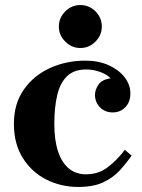

<svg xmlns="http://www.w3.org/2000/svg" viewBox="-20 -730 562 760"><path d="M290 10Q221 10 163 -19.5Q105 -49 70 -105Q35 -161 35 -240Q35 -319 74 -375Q113 -431 177.5 -460.5Q242 -490 318 -490Q370 -490 410 -472Q450 -454 473 -424.5Q496 -395 496 -360Q496 -326 476 -305.5Q456 -285 426 -285Q396 -285 376 -305Q356 -325 356 -355Q356 -374 369.5 -394.5Q383 -415 418 -420Q404 -435 377 -445Q350 -455 321 -455Q273 -455 245.5 -428.5Q218 -402 206.5 -353.5Q195 -305 195 -240Q195 -176 209.5 -131.5Q224 -87 252 -63.5Q280 -40 321 -40Q371 -40 409 -70Q447 -100 474 -137L501 -114Q480 -84 454 -55.5Q428 -27 389 -8.5Q350 10 290 10ZM297.6 -540Q263.8 -540 238.4 -565.4Q213 -590.8 213 -624.6Q213 -660 238.4 -685Q263.8 -710 297.6 -710Q333 -710 358 -685Q383 -660 383 -624.6Q383 -590.8 358 -565.4Q333 -540 297.6 -540Z"/></svg>

Font: Brygada 1918
Style: Regular
Weight: 400
Designer: Mateusz Machalski | Borys Kosmynka | Przemek Hoffer
Foundry: NIEPODLEGLA 2018
Version: Version 3.006